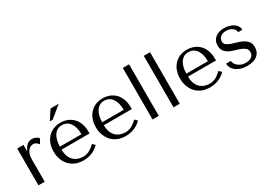

<svg xmlns="http://www.w3.org/2000/svg" viewBox="3 -1479 3148 2259"><g transform="rotate(-30 1577.0 -350.0)"><path d="M80 -500V0H165V-302Q165 -343 174.5 -371.5Q184 -400 199 -418Q214 -436 232 -444Q250 -452 267 -452Q290 -452 309.5 -437Q329 -422 338 -409L372 -471Q363 -483 350.5 -491Q338 -499 325.5 -503.5Q313 -508 302.5 -509.5Q292 -511 287 -511Q245 -511 217 -488Q189 -465 171 -420H165V-500Z M906 -228V-249Q906 -316 887 -365Q868 -414 835.5 -446Q803 -478 760 -494Q717 -510 669 -510Q618 -510 575 -492.5Q532 -475 500 -441.5Q468 -408 450 -360.5Q432 -313 432 -253Q432 -203 447.5 -155.5Q463 -108 494.5 -70.5Q526 -33 574.5 -10.5Q623 12 689 12Q753 12 807 -10.5Q861 -33 901 -75L869 -107Q848 -89 829.5 -74Q811 -59 792 -49Q773 -39 752.5 -33.5Q732 -28 707 -28Q679 -28 647.5 -36.5Q616 -45 589 -67Q562 -89 544 -128Q526 -167 526 -228ZM526 -268Q526 -308 534.5 -345.5Q543 -383 560.5 -412Q578 -441 605 -458.5Q632 -476 669 -476Q740 -476 779.5 -420.5Q819 -365 819 -268ZM655 -712H766L611 -585H572Z M1480 -228V-249Q1480 -316 1461 -365Q1442 -414 1409.5 -446Q1377 -478 1334 -494Q1291 -510 1243 -510Q1192 -510 1149 -492.5Q1106 -475 1074 -441.5Q1042 -408 1024 -360.5Q1006 -313 1006 -253Q1006 -203 1021.5 -155.5Q1037 -108 1068.5 -70.5Q1100 -33 1148.5 -10.5Q1197 12 1263 12Q1327 12 1381 -10.5Q1435 -33 1475 -75L1443 -107Q1422 -89 1403.5 -74Q1385 -59 1366 -49Q1347 -39 1326.5 -33.5Q1306 -28 1281 -28Q1253 -28 1221.5 -36.5Q1190 -45 1163 -67Q1136 -89 1118 -128Q1100 -167 1100 -228ZM1100 -268Q1100 -308 1108.5 -345.5Q1117 -383 1134.5 -412Q1152 -441 1179 -458.5Q1206 -476 1243 -476Q1314 -476 1353.5 -420.5Q1393 -365 1393 -268Z M1715 -700H1630V0H1715Z M2000 -700H1915V0H2000Z M2624 -228V-249Q2624 -316 2605 -365Q2586 -414 2553.5 -446Q2521 -478 2478 -494Q2435 -510 2387 -510Q2336 -510 2293 -492.5Q2250 -475 2218 -441.5Q2186 -408 2168 -360.5Q2150 -313 2150 -253Q2150 -203 2165.5 -155.5Q2181 -108 2212.5 -70.5Q2244 -33 2292.5 -10.5Q2341 12 2407 12Q2471 12 2525 -10.5Q2579 -33 2619 -75L2587 -107Q2566 -89 2547.5 -74Q2529 -59 2510 -49Q2491 -39 2470.5 -33.5Q2450 -28 2425 -28Q2397 -28 2365.5 -36.5Q2334 -45 2307 -67Q2280 -89 2262 -128Q2244 -167 2244 -228ZM2244 -268Q2244 -308 2252.5 -345.5Q2261 -383 2278.5 -412Q2296 -441 2323 -458.5Q2350 -476 2387 -476Q2458 -476 2497.5 -420.5Q2537 -365 2537 -268Z M3073 -386Q3073 -413 3059 -436Q3045 -459 3020.5 -475.5Q2996 -492 2963.5 -501.5Q2931 -511 2894 -511Q2859 -511 2828.5 -502Q2798 -493 2775.5 -475Q2753 -457 2740 -430.5Q2727 -404 2727 -369Q2727 -321 2749 -293Q2771 -265 2804 -248Q2837 -231 2875.5 -220.5Q2914 -210 2947 -197.5Q2980 -185 3002 -166Q3024 -147 3024 -114Q3024 -100 3019.5 -85Q3015 -70 3003 -57.5Q2991 -45 2970 -36.5Q2949 -28 2917 -28Q2877 -28 2849.5 -40.5Q2822 -53 2804.5 -70.5Q2787 -88 2779.5 -106Q2772 -124 2772 -136H2707Q2707 -108 2720 -81.5Q2733 -55 2759.5 -34Q2786 -13 2824.5 -0.5Q2863 12 2914 12Q3006 12 3052.5 -28.5Q3099 -69 3099 -135Q3099 -183 3076.5 -212Q3054 -241 3020 -258.5Q2986 -276 2946.5 -287Q2907 -298 2873 -310Q2839 -322 2816.5 -339Q2794 -356 2794 -387Q2794 -400 2799 -414.5Q2804 -429 2816 -441.5Q2828 -454 2848 -462.5Q2868 -471 2898 -471Q2928 -471 2950 -462.5Q2972 -454 2987 -441.5Q3002 -429 3009 -414Q3016 -399 3016 -386Z"/></g></svg>

Font: Tenor Sans
Style: Regular
Weight: 400
Designer: Denis Masharov
Foundry: Denis Masharov
Version: Version 1.1